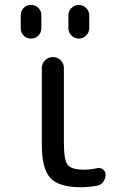

<svg xmlns="http://www.w3.org/2000/svg" viewBox="-20 -782 491 791"><path d="M65.4 -666V-718.8Q65.4 -737.3 77.6 -749.5Q89.8 -761.7 107.9 -761.7Q126 -761.7 138.2 -749.5Q150.4 -737.3 150.4 -718.8V-666Q150.4 -647.5 138.2 -635.3Q126 -623 107.9 -623Q89.8 -623 77.6 -635.3Q65.4 -647.5 65.4 -666ZM261.7 -666V-718.8Q261.7 -736.3 274.4 -749Q287.1 -761.7 304.7 -761.7Q322.3 -761.7 335 -749Q347.7 -736.3 347.7 -718.8V-666Q347.7 -648.4 335 -635.7Q322.3 -623 304.7 -623Q287.1 -623 274.4 -635.7Q261.7 -648.4 261.7 -666ZM243.2 -192.4Q243.2 -123 258.8 -103Q274.4 -83 325.2 -83Q351.6 -83 378.9 -88.9Q392.6 -92.8 403.8 -84.5Q415 -76.2 415 -62.5Q415 -45.9 404.8 -32.2Q394.5 -18.6 377.9 -16.6Q345.7 -10.7 312.5 -10.7Q222.7 -10.7 187.5 -48.8Q152.3 -86.9 152.3 -185.5V-502Q152.3 -520.5 165.5 -533.7Q178.7 -546.9 197.8 -546.9Q216.8 -546.9 230 -533.7Q243.2 -520.5 243.2 -502Z"/></svg>

Font: Gen Jyuu GothicX Regular
Style: Regular
Weight: 400
Designer: [Source Han Sans]
Ryoko NISHIZUKA  (kana & ideographs); Paul D. Hunt (Latin, Greek & Cyrillic); Wenlong ZHANG  (bopomofo
Version: Version 1.002.20150607